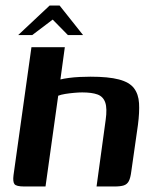

<svg xmlns="http://www.w3.org/2000/svg" viewBox="-20 -676 560 696"><path d="M68 0Q39 0 32.5 -8.5Q26 -17 29 -41L94 -505H215L199 -388Q211 -391 229.5 -393.5Q248 -396 269 -397Q290 -398 308 -398Q373 -398 411 -388Q449 -378 465.5 -356.5Q482 -335 484 -302Q486 -269 480 -223L456 -55Q453 -31 447 -19.5Q441 -8 429 -4Q417 0 395 0H330L363 -241Q369 -283 361.5 -304.5Q354 -326 333.5 -333.5Q313 -341 278 -341Q266 -341 249 -339.5Q232 -338 216.5 -335.5Q201 -333 191 -329L145 0ZM46 -549 160 -656H196L281 -549H226L171 -605L97 -549Z"/></svg>

Font: Genos Thin SemiBold
Style: Italic
Weight: 600
Italic angle: -8°
Version: Version 1.010